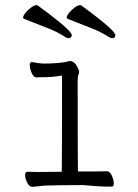

<svg xmlns="http://www.w3.org/2000/svg" viewBox="-20 -728 540 749"><path d="M88 -58 128 -57 221 -58Q222 -110 222 -427V-433Q181 -427 158 -427Q135 -427 123 -426Q111 -426 103.5 -443.5Q96 -461 96 -473.5Q96 -486 104 -486Q138 -480 148 -480Q217 -480 252 -490Q271 -490 283 -464Q289 -453 289 -448Q289 -443 286 -436.5Q283 -430 283 -416Q283 -129 284 -59H289Q384 -59 397 -60Q409 -60 416.5 -42.5Q424 -25 424 -12.5Q424 0 416 0Q380 1 304 -6Q209 -6 153 -4L107 1Q94 1 86 -15.5Q78 -32 78 -45Q78 -58 88 -58ZM417 -579Q415 -579 407 -582Q376 -603 333 -619.5Q290 -636 245 -654Q240 -656 240 -659Q240 -666 249 -677.5Q258 -689 271 -698.5Q284 -708 292 -708Q296 -708 297 -707Q405 -628 425 -601Q430 -594 430 -591Q430 -579 417 -579ZM247 -579Q245 -579 237 -582Q206 -603 163 -619.5Q120 -636 75 -654Q70 -656 70 -659Q70 -666 79 -677.5Q88 -689 101 -698.5Q114 -708 122 -708Q126 -708 127 -707Q235 -628 255 -601Q260 -594 260 -591Q260 -579 247 -579Z"/></svg>

Font: Moon Stars Kai T HW Light
Style: Regular
Weight: 300
Designer: GuiWonder
Version: Version 1.101